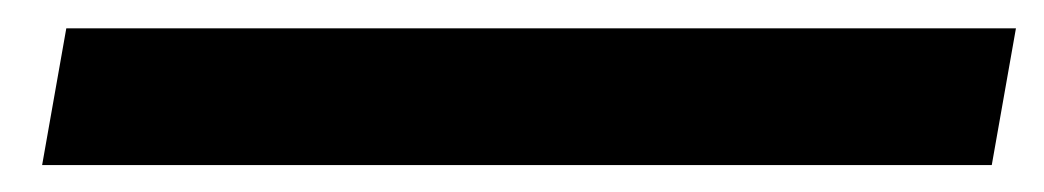

<svg xmlns="http://www.w3.org/2000/svg" viewBox="-20 8 756 139"><path d="M715.5 28.5 698 127.5H10.5L28 28.5Z"/></svg>

Font: Russisch Sans
Style: Bold Italic
Weight: 700
Italic angle: -10°
Designer: Michael Sharanda (font) & Cristiano Sobral (main changes)
Foundry: Michael Sharanda
Version: Version 2.00;September 8, 2020;FontCreator 13.0.0.2681 64-bi